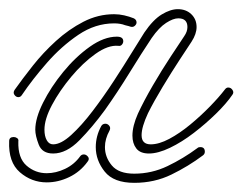

<svg xmlns="http://www.w3.org/2000/svg" viewBox="-40 -394 529 419"><path d="M76 -59Q52 -59 44.5 -78.5Q37 -98 37 -111Q37 -136 54 -170Q71 -204 98 -237Q125 -270 156 -292Q187 -314 215 -314Q229 -314 229 -304Q229 -300 226 -296.5Q223 -293 218 -294Q196 -296 168.5 -276.5Q141 -257 115.5 -226.5Q90 -196 73.5 -165Q57 -134 57 -111Q57 -97 62 -88Q67 -79 76 -79Q93 -79 115.5 -99.5Q138 -120 162 -151.5Q186 -183 208.5 -217.5Q231 -252 248.5 -280.5Q266 -309 275 -323Q294 -351 313 -362.5Q332 -374 348 -374Q366 -374 377.5 -363Q389 -352 389 -335Q389 -320 378 -303Q370 -291 352 -263.5Q334 -236 315 -204.5Q296 -173 283 -147Q269 -117 269 -99Q269 -79 289 -79Q307 -79 329.5 -91Q352 -103 375 -122Q398 -141 418 -161.5Q438 -182 451 -199Q454 -203 458 -203Q464 -203 467.5 -197.5Q471 -192 467 -187Q454 -168 431.5 -146Q409 -124 383 -104Q357 -84 331 -71.5Q305 -59 285 -59Q266 -59 257.5 -70Q249 -81 249 -98Q249 -119 261 -146Q274 -174 293.5 -207.5Q313 -241 332.5 -270.5Q352 -300 362 -315Q369 -325 369 -335Q369 -354 349 -354Q338 -354 322.5 -344Q307 -334 291 -311Q269 -278 242.5 -235Q216 -192 189 -154Q162 -117 133.5 -88Q105 -59 76 -59ZM0 -182Q-5 -182 -8.5 -187Q-12 -192 -8 -198Q9 -222 31.5 -250.5Q54 -279 82 -304.5Q110 -330 142 -346.5Q174 -363 209 -363Q220 -363 231 -360.5Q242 -358 252 -354Q258 -351 258 -345Q258 -341 254 -337.5Q250 -334 244 -336Q244 -336 241 -337Q238 -338 233 -339Q228 -341 222 -342Q216 -343 209 -343Q168 -343 131 -318Q94 -293 62.5 -257Q31 -221 8 -187Q5 -182 0 -182ZM253 5Q208 5 188.5 -19.5Q169 -44 169 -73Q169 -97 181 -119Q184 -124 190 -124Q195 -124 198.5 -119.5Q202 -115 199 -109Q189 -91 189 -73Q189 -51 204 -33Q219 -15 253 -15Q291 -15 325.5 -31.5Q360 -48 391 -71Q393 -73 397 -73Q407 -73 407 -63Q407 -58 403 -55Q371 -31 334 -13Q297 5 253 5ZM62 4Q29 4 3.5 -18Q-22 -40 -20 -86Q-20 -95 -10 -95Q-6 -95 -2.5 -92.5Q1 -90 0 -85Q-1 -49 18 -32.5Q37 -16 62 -16Q82 -16 102 -25.5Q122 -35 135 -53Q138 -57 143 -57Q148 -57 152 -52Q156 -47 151 -41Q135 -19 111 -7.5Q87 4 62 4Z"/></svg>

Font: Neonderthaw
Style: Regular
Weight: 400
Designer: Robert E. Leuschke
Foundry: Robert E. Leuschke
Version: Version 1.010; ttfautohint (v1.8.3)